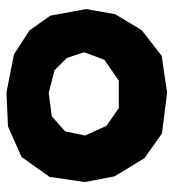

<svg xmlns="http://www.w3.org/2000/svg" viewBox="10 -552 560 621"><g transform="rotate(90 290.5 -242.0)"><path d="M280.3 -502 161.1 -484.4 78.1 -419.9 26.4 -334 9.8 -240.2 31.2 -124 79.1 -56.6 156.2 -6.8 279.3 17.6 389.6 12.7 488.3 -31.2 552.7 -122.1 569.3 -236.3 550.8 -332 492.2 -428.7 412.1 -485.4ZM241.2 -345.7H330.1L387.7 -305.7L418.9 -236.3L405.3 -171.9L356.4 -128.9L281.2 -119.1L208 -137.7L168 -177.7L149.4 -233.4L173.8 -298.8Z"/></g></svg>

Font: MaokenAssortedSans-TC
Style: Regular
Weight: 500
Version: Version 0.83